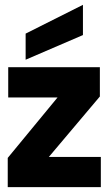

<svg xmlns="http://www.w3.org/2000/svg" viewBox="-20 -774 449 794"><path d="M12 0V-121L218 -371H14V-496H393V-375L182 -125H397V0ZM86 -527V-635L323 -754V-629Z"/></svg>

Font: Rethink Sans ExtraBold
Style: Regular
Weight: 800
Designer: The Rethink Sans project authors (Hans Thiessen). DM Sans designed by Colophon Foundry.
Foundry: Rethink Communications LLC
Version: Version 1.001